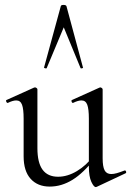

<svg xmlns="http://www.w3.org/2000/svg" viewBox="-20 -750 533 780"><path d="M182 8Q133 8 104.5 -23.5Q76 -55 76 -115V-268Q76 -307 69.5 -324.5Q63 -342 46 -342Q32 -342 12 -332Q8 -331 5.5 -337Q3 -343 7 -344L118 -394Q120 -395 122 -395Q125 -395 128.5 -392.5Q132 -390 132 -387V-148Q132 -89 153 -60.5Q174 -32 216 -32Q254 -32 292.5 -55Q331 -78 360 -117L365 -106Q319 -47 274.5 -19.5Q230 8 182 8ZM397 -387V-107Q397 -73 405 -58Q413 -43 432 -43Q442 -43 454.5 -46.5Q467 -50 485 -57Q490 -59 492 -53.5Q494 -48 490 -46L373 9Q371 10 369 10Q361 10 351 -11.5Q341 -33 341 -73V-268Q341 -307 334.5 -324.5Q328 -342 311 -342Q297 -342 277 -332Q273 -331 271 -337Q269 -343 273 -344L384 -394Q386 -395 387 -395Q390 -395 393.5 -392.5Q397 -390 397 -387ZM317 -476Q319 -474 313.5 -472.5Q308 -471 307 -474L239 -639L170 -474Q169 -471 163.5 -472.5Q158 -474 159 -476L227 -725Q228 -730 238 -730Q248 -730 250 -725Z"/></svg>

Font: Cormorant Garamond Light
Style: Regular
Weight: 400
Version: Version 4.001